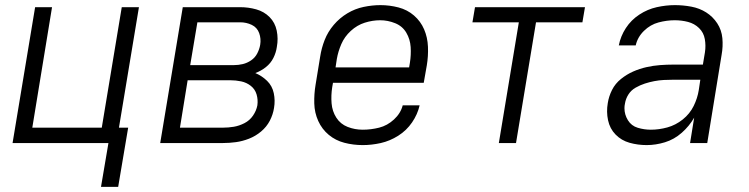

<svg xmlns="http://www.w3.org/2000/svg" viewBox="-20 -558 2920 749"><path d="M374 171H441L480 -60H444L522 -530H455L377 -60H106L183 -530H117L29 0H403Z M605 0H850Q875 0 900.5 -3.5Q926 -7 951.5 -17Q977 -27 998.5 -45Q1020 -63 1032.5 -87Q1045 -111 1049 -137Q1054 -166 1048 -194.5Q1042 -223 1022 -242.5Q1002 -262 976 -273Q998 -281 1017 -296Q1036 -311 1046.5 -332Q1057 -353 1060 -375Q1066 -407 1059.5 -438.5Q1053 -470 1031.5 -491.5Q1010 -513 979.5 -521.5Q949 -530 917 -530H693ZM722 -304 750 -471H917Q941 -471 962 -461Q983 -451 991 -429Q999 -407 995 -383Q992 -366 983.5 -349.5Q975 -333 959.5 -322.5Q944 -312 927 -308Q910 -304 893 -304ZM682 -60 712 -245H877Q900 -245 921 -240.5Q942 -236 958.5 -223Q975 -210 981 -189.5Q987 -169 984 -147Q980 -126 967 -107Q954 -88 933.5 -77.5Q913 -67 892 -63.5Q871 -60 850 -60Z M1395 8Q1430 8 1465.5 0Q1501 -8 1533.5 -28.5Q1566 -49 1587.5 -80.5Q1609 -112 1617 -147H1551Q1543 -116 1517 -92Q1491 -68 1459 -60Q1427 -52 1395 -52Q1364 -52 1336 -63Q1308 -74 1292 -99Q1276 -124 1273.5 -155Q1271 -186 1276 -218L1279 -235H1633L1645 -303Q1651 -339 1649.5 -375.5Q1648 -412 1634.5 -443.5Q1621 -475 1595 -497.5Q1569 -520 1534.5 -529Q1500 -538 1464 -538Q1432 -538 1398.5 -531Q1365 -524 1335 -506Q1305 -488 1282 -461Q1259 -434 1246.5 -402Q1234 -370 1229 -337L1211 -227Q1205 -191 1206 -154.5Q1207 -118 1221.5 -86Q1236 -54 1262.5 -32Q1289 -10 1323.5 -1Q1358 8 1395 8ZM1289 -295 1294 -328Q1299 -357 1311.5 -386Q1324 -415 1348.5 -437.5Q1373 -460 1403 -469.5Q1433 -479 1463 -479Q1493 -479 1521.5 -467.5Q1550 -456 1565 -430.5Q1580 -405 1582 -374.5Q1584 -344 1579 -313L1576 -295Z M1926 0H1993L2071 -471H2252L2262 -530H1833L1823 -471H2004Z M2503 8Q2538 8 2574 -3Q2610 -14 2639.5 -40Q2669 -66 2688 -99L2672 0H2739L2795 -344Q2801 -377 2798 -409Q2795 -441 2778 -467Q2761 -493 2735 -509.5Q2709 -526 2677 -532Q2645 -538 2613 -538Q2578 -538 2542 -530Q2506 -522 2474 -501Q2442 -480 2421.5 -448.5Q2401 -417 2394 -381H2460Q2467 -413 2492 -437.5Q2517 -462 2549 -470.5Q2581 -479 2612 -479Q2639 -479 2664 -472.5Q2689 -466 2707 -448.5Q2725 -431 2729.5 -405.5Q2734 -380 2730 -354L2722 -306H2607Q2581 -306 2554.5 -304Q2528 -302 2501.5 -296Q2475 -290 2450 -279Q2425 -268 2402.5 -250Q2380 -232 2367.5 -207Q2355 -182 2351 -156Q2345 -122 2352 -89Q2359 -56 2381.5 -33Q2404 -10 2436 -1Q2468 8 2503 8ZM2519 -52Q2493 -52 2468 -59.5Q2443 -67 2429.5 -89Q2416 -111 2416 -136Q2416 -145 2418 -154Q2421 -173 2431.5 -189.5Q2442 -206 2459.5 -216Q2477 -226 2495.5 -232Q2514 -238 2532.5 -241.5Q2551 -245 2569.5 -246Q2588 -247 2607 -247H2712L2706 -207Q2701 -175 2686 -144.5Q2671 -114 2643.5 -92Q2616 -70 2583.5 -61Q2551 -52 2519 -52Z"/></svg>

Font: Iosevka Sparkle Light Oblique
Style: Regular
Weight: 300
Italic angle: -9°
Designer: Belleve Invis
Foundry: Belleve Invis
Version: Version 4.5.0; ttfautohint (v1.8.3)